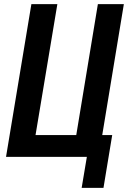

<svg xmlns="http://www.w3.org/2000/svg" viewBox="-20 -755 616 924"><path d="M373 149H478L520 -105H472L576 -735H451L347 -105H151L256 -735H131L9 0H398Z"/></svg>

Font: Iosevka Sparkle Oblique
Style: Bold
Weight: 700
Italic angle: -9°
Designer: Belleve Invis
Foundry: Belleve Invis
Version: Version 4.5.0; ttfautohint (v1.8.3)